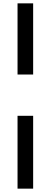

<svg xmlns="http://www.w3.org/2000/svg" viewBox="-20 -831 294 1144"><path d="M84.5 293V-141H177.5V293ZM84.5 -387V-811H177.5V-387Z"/></svg>

Font: Expletus Sans Medium
Style: Regular
Weight: 500
Version: Version 7.500